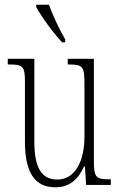

<svg xmlns="http://www.w3.org/2000/svg" viewBox="-20 -786 509 816"><path d="M244 -606H257V-619C234 -657 204 -721 188 -766H134V-756C152 -721 209 -642 244 -606ZM215 10C275 10 312 -23 337 -78H341L346 0H451V-24H448C389 -24 379 -29 379 -103V-536H268V-512H271C333 -512 339 -505 339 -425V-206C339 -107 303 -23 223 -23C155 -23 126 -76 126 -184V-536H13V-512H17C76 -512 86 -506 86 -440V-184C86 -45 133 10 215 10Z"/></svg>

Font: Noto Serif Tamil ExtraCondensed ExtraLight
Style: Regular
Weight: 200
Width: 2
Designer: Indian Type Foundry, Tom Grace, and the Monotype Design Team
Foundry: Monotype Imaging Inc.
Version: Version 2.004